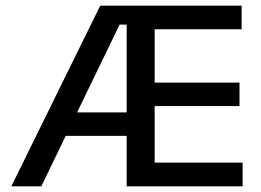

<svg xmlns="http://www.w3.org/2000/svg" viewBox="-20 -659 924 679"><path d="M20 0 334.5 -639H444.5V-572H403L126 0ZM173 -178.5V-261.5H463.5V-178.5ZM457.5 0V-84H838V0ZM428 0V-639H527V0ZM485 -284V-367H827V-284ZM457 -555.5V-639H834.5V-555.5Z"/></svg>

Font: Anek Gujarati Medium Medium
Style: Regular
Weight: 500
Version: Version 1.003